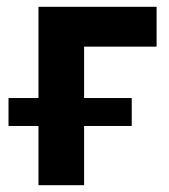

<svg xmlns="http://www.w3.org/2000/svg" viewBox="-20 -544 496 564"><path d="M440 -407H227V-256H367V-174H227V0H93V-174H5V-256H93V-524H440Z"/></svg>

Font: Raleway-v4020
Style: Bold
Weight: 700
Designer: Matt McInerney, Pablo Impallari, Rodrigo Fuenzalida
Foundry: Matt McInerney, Pablo Impallari, Rodrigo Fuenzalida
Version: Version 4.020;PS 004.020;hotconv 1.0.88;makeotf.lib2.5.64775